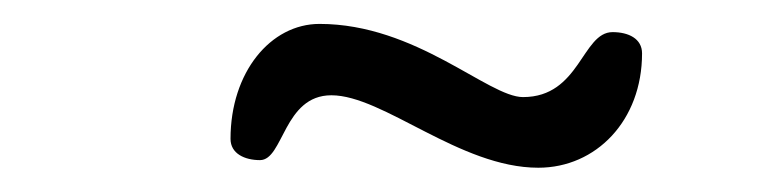

<svg xmlns="http://www.w3.org/2000/svg" viewBox="-20 -470 645 159"><path d="M170.9 -355C170.9 -342.8 182.6 -337.4 195.3 -337.4C214.8 -337.4 214.8 -391.1 254.4 -391.1C297.4 -391.1 360.8 -331.1 425.8 -331.1C473.6 -331.1 511.7 -370.1 511.7 -425.8C511.7 -438 500.5 -443.4 487.3 -443.4C461.9 -443.4 460.4 -389.6 413.1 -389.6C384.3 -389.6 324.7 -450.2 244.6 -450.2C204.1 -450.2 170.9 -410.2 170.9 -355Z"/></svg>

Font: Cutive Mono
Style: Regular
Weight: 400
Monospace: yes
Designer: Vernon Adams
Foundry: Vernon Adams
Version: Version 1.002